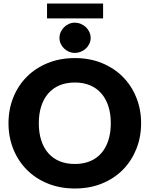

<svg xmlns="http://www.w3.org/2000/svg" viewBox="-20 -1068 854 1096"><path d="M28.5 0ZM785.5 -364.5Q785.5 -285.5 758.2 -217.5Q731 -149.5 681.5 -99.2Q632 -49 562.2 -20.5Q492.5 8 407.5 8Q322.5 8 252.5 -20.5Q182.5 -49 132.8 -99.2Q83 -149.5 55.8 -217.5Q28.5 -285.5 28.5 -364.5Q28.5 -443.5 55.8 -511.5Q83 -579.5 132.8 -629.5Q182.5 -679.5 252.5 -708Q322.5 -736.5 407.5 -736.5Q492.5 -736.5 562.2 -707.8Q632 -679 681.5 -629Q731 -579 758.2 -511Q785.5 -443 785.5 -364.5ZM612.5 -364.5Q612.5 -418.5 598.5 -461.8Q584.5 -505 558.2 -535Q532 -565 494 -581Q456 -597 407.5 -597Q358.5 -597 320.2 -581Q282 -565 255.8 -535Q229.5 -505 215.5 -461.8Q201.5 -418.5 201.5 -364.5Q201.5 -310 215.5 -266.8Q229.5 -223.5 255.8 -193.5Q282 -163.5 320.2 -147.8Q358.5 -132 407.5 -132Q456 -132 494 -147.8Q532 -163.5 558.2 -193.5Q584.5 -223.5 598.5 -266.8Q612.5 -310 612.5 -364.5ZM248.5 -1048H568.5V-963H248.5ZM497.5 -851Q497.5 -834 490.2 -818.5Q483 -803 470.8 -791.5Q458.5 -780 441.8 -773Q425 -766 406.5 -766Q389 -766 373.2 -773Q357.5 -780 345.5 -791.5Q333.5 -803 326.5 -818.5Q319.5 -834 319.5 -851Q319.5 -869 326.5 -884.8Q333.5 -900.5 345.5 -912.5Q357.5 -924.5 373.2 -931.5Q389 -938.5 406.5 -938.5Q425 -938.5 441.8 -931.5Q458.5 -924.5 470.8 -912.5Q483 -900.5 490.2 -884.8Q497.5 -869 497.5 -851Z"/></svg>

Font: Lato Black
Style: Regular
Weight: 900
Designer: Lukasz Dziedzic
Foundry: tyPoland Lukasz Dziedzic
Version: Version 2.007; 2014-02-27